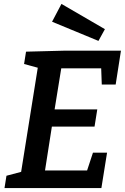

<svg xmlns="http://www.w3.org/2000/svg" viewBox="-20 -961 639 981"><path d="M500 -529 497 -612H293L259 -402H477L463 -314H245L210 -90H425L455 -181H527L498 0H3L13 -63L88 -83L173 -615L103 -634L113 -697L305 -702H598L571 -529ZM516 -812 483 -752 246 -850 294 -941Z"/></svg>

Font: Bitter Pro SemiBold
Style: Italic
Weight: 600
Italic angle: -9°
Designer: Sol Matas, and Bitter project Authors
Foundry: Sol Matas
Version: Version 1.010